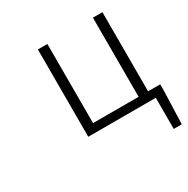

<svg xmlns="http://www.w3.org/2000/svg" viewBox="-163 -679 995 1015"><g transform="rotate(-30 334.0 -171.5)"><path d="M594 -50H668V-15L661 190H612V0H200V-533H258V-50H536V-533H594Z"/></g></svg>

Font: NotoSansHansLight
Style: Regular
Weight: 300
Designer: Ryoko NISHIZUKA  (kana & ideographs); Paul D. Hunt (Latin, Greek & Cyrillic); Wenlong ZHANG  (bopomofo); Sandoll Communi
Foundry: Adobe Systems Incorporated
Version: Version 1.00;December 8, 2021;FontCreator 13.0.0.2675 64-bit